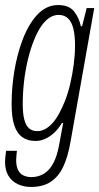

<svg xmlns="http://www.w3.org/2000/svg" viewBox="-27 -558 393 760"><path d="M96 182Q67 182 43.5 171Q20 160 6.5 138Q-7 116 -7 83Q-7 75 -6 65Q-5 55 -3 39H40Q39 49 38 58Q37 67 37 75Q37 100 44.5 115Q52 130 66 136.5Q80 143 97 143Q125 143 147 129.5Q169 116 184 88Q199 60 207 16Q211 -6 215 -27.5Q219 -49 223 -71H218Q205 -49 188 -33Q171 -17 152 -8.5Q133 0 113 0Q83 0 61.5 -15Q40 -30 29.5 -62Q19 -94 19 -145Q19 -211 29.5 -275Q40 -339 59 -391Q82 -457 118.5 -497.5Q155 -538 203 -538Q246 -538 266 -513Q286 -488 293 -454H298L316 -526H346L252 4Q242 62 223.5 101.5Q205 141 174 161.5Q143 182 96 182ZM121 -39Q138 -39 153.5 -48Q169 -57 182.5 -72.5Q196 -88 208 -110.5Q220 -133 230 -158Q243 -191 251.5 -228.5Q260 -266 265 -304Q270 -342 270 -378Q270 -417 263.5 -444Q257 -471 242.5 -485Q228 -499 205 -499Q185 -499 167 -486.5Q149 -474 134.5 -452Q120 -430 108 -400Q94 -366 83.5 -322.5Q73 -279 68 -234Q63 -189 63 -146Q63 -109 69 -85.5Q75 -62 87.5 -50.5Q100 -39 121 -39Z"/></svg>

Font: Archivo ExtraCondensed Thin
Style: Italic
Weight: 250
Width: 2
Italic angle: -10°
Designer: Hector Gatti
Foundry: Omnibus-Type
Version: Version 2.001